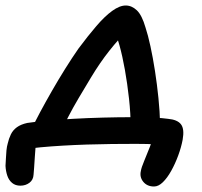

<svg xmlns="http://www.w3.org/2000/svg" viewBox="-61 -529 736 698"><path d="M55 -62Q66 -86 85 -121.5Q104 -157 127.5 -198Q151 -239 176 -279Q201 -319 224 -352Q259 -399 289.5 -434.5Q320 -470 347 -489.5Q374 -509 396 -509Q418 -509 436.5 -491.5Q455 -474 468 -429Q477 -402 486 -360.5Q495 -319 502.5 -270.5Q510 -222 515 -172.5Q520 -123 521 -80L414 -68Q414 -116 408 -170.5Q402 -225 393 -275.5Q384 -326 373.5 -363.5Q363 -401 354 -415L402 -418Q371 -388 336.5 -344.5Q302 -301 269 -246Q246 -208 225 -172.5Q204 -137 187.5 -105Q171 -73 158 -45ZM499 149Q474 149 460 132Q446 115 451 93Q453 80 463 56.5Q473 33 484 4.5Q495 -24 501 -52L552 -1Q537 -2 508 -4Q479 -6 433 -6Q391 -6 345.5 -5.5Q300 -5 254.5 -3.5Q209 -2 166.5 0.5Q124 3 86.5 6.5Q49 10 20 15L73 -30Q70 -17 68.5 2.5Q67 22 65.5 43Q64 64 63 81Q62 98 61 106Q60 125 46 135.5Q32 146 13 146Q-5 146 -17 136Q-29 126 -34.5 109.5Q-40 93 -41 74Q-40 62 -39.5 47Q-39 32 -37.5 17.5Q-36 3 -33 -7Q-29 -25 -21.5 -40.5Q-14 -56 0.5 -66.5Q15 -77 38 -82Q64 -86 107 -90Q150 -94 203.5 -97Q257 -100 313.5 -101.5Q370 -103 422 -103Q439 -103 460 -102.5Q481 -102 504.5 -101Q528 -100 550 -97Q584 -94 597 -77Q610 -60 603 -21Q598 6 587 36Q576 66 561.5 92Q547 118 531 133.5Q515 149 499 149Z"/></svg>

Font: Shantell Sans Medium
Style: Italic
Weight: 500
Italic angle: -11°
Designer: Stephen Nixon, Anya Danilova, Shantell Martin
Foundry: Arrow Type
Version: Version 1.011;[c5ecc13dd]